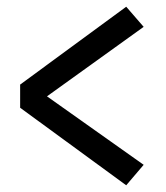

<svg xmlns="http://www.w3.org/2000/svg" viewBox="-20 -592 494 572"><path d="M40 -340 356 -572 408 -512 120 -305 408 -101 356 -40 40 -271Z"/></svg>

Font: Karla Neue
Style: Regular
Weight: 400
Designer: Jonathan Pinhorn
Foundry: PYRS Fontlab Ltd. / Made with FontLab
Version: Version 1.000;PS 001.001;hotconv 1.0.56